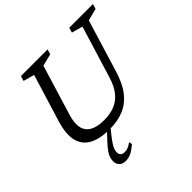

<svg xmlns="http://www.w3.org/2000/svg" viewBox="-231 -893 1341 1341"><g transform="rotate(-45 439.0 -223.0)"><path d="M215.5 -259.5Q195 -193 205.5 -149.2Q216 -105.5 255 -84Q294 -62.5 360 -62.5Q420 -62.5 465.8 -80.8Q511.5 -99 544.2 -139.8Q577 -180.5 597.5 -248.5L715 -632L633 -654.5L644 -691.5H878L867 -654.5L777 -631.5L659.5 -246Q632 -154 588.5 -97.8Q545 -41.5 484 -15.8Q423 10 342 10Q250 10 191.5 -20.2Q133 -50.5 116 -115Q99 -179.5 130.5 -283L237.5 -632L155.5 -654.5L167 -691.5H430L419 -654.5L329 -631.5ZM263 159.5Q263 177 274 187Q285 197 305 197Q320 197 335 191.8Q350 186.5 375 169L379 193Q344 222.5 319.2 234.2Q294.5 246 266.5 246Q234.5 246 217.8 228.8Q201 211.5 201 184Q201 167.5 206.2 150Q211.5 132.5 227 110.2Q242.5 88 272 56.5L344 -20.5H376L311.5 60Q292.5 85 281.8 102.8Q271 120.5 267 134.2Q263 148 263 159.5Z"/></g></svg>

Font: Newsreader 11pt
Style: Italic
Weight: 400
Italic angle: -17°
Version: Version 1.003